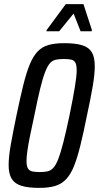

<svg xmlns="http://www.w3.org/2000/svg" viewBox="-20 -906 481 934"><path d="M171 8Q117 8 84.5 -2Q52 -12 37 -36Q22 -60 22 -103Q22 -143 32.5 -202.5Q43 -262 60 -344Q78 -430 93 -491Q108 -552 124.5 -592Q141 -632 162.5 -655Q184 -678 215.5 -687Q247 -696 292 -696Q347 -696 379.5 -686Q412 -676 426.5 -652Q441 -628 441 -584Q441 -545 431 -486Q421 -427 403 -344Q386 -259 371 -198.5Q356 -138 340 -98Q324 -58 302 -34.5Q280 -11 248.5 -1.5Q217 8 171 8ZM173 -69Q196 -69 211.5 -72.5Q227 -76 239.5 -89.5Q252 -103 263.5 -132.5Q275 -162 288 -213Q301 -264 318 -344Q336 -432 344.5 -484.5Q353 -537 353 -564Q353 -590 346.5 -601.5Q340 -613 326 -616Q312 -619 290 -619Q268 -619 251.5 -615.5Q235 -612 223 -598.5Q211 -585 199.5 -555.5Q188 -526 175.5 -475Q163 -424 147 -344Q134 -285 125.5 -242.5Q117 -200 113 -171Q109 -142 109 -123Q109 -98 116 -86.5Q123 -75 137.5 -72Q152 -69 173 -69ZM206 -754 207 -760 300 -886H386L427 -760L426 -754H372L338 -840L268 -754Z"/></svg>

Font: Saira ExtraCondensed Medium
Style: Italic
Weight: 500
Width: 2
Italic angle: -12°
Designer: Hector Gatti with collaboration of the Omnibus-Type team
Foundry: Omnibus-Type
Version: Version 1.101